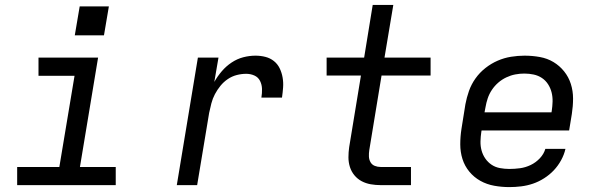

<svg xmlns="http://www.w3.org/2000/svg" viewBox="-20 -755 2440 783"><path d="M50 0V-74H222L284 -446H137V-520H380L306 -74H452V0ZM285 -611 305 -729H424L404 -611Z M701 0 787 -520H871L854 -421Q867 -444 884.5 -464.5Q902 -485 924.5 -500Q947 -515 972 -521.5Q997 -528 1022 -528Q1043 -528 1062.5 -523Q1082 -518 1097 -506Q1112 -494 1120.5 -476.5Q1129 -459 1132.5 -439Q1136 -419 1134.5 -398.5Q1133 -378 1130 -357H1046Q1049 -375 1048.5 -392.5Q1048 -410 1040.5 -425Q1033 -440 1017.5 -447Q1002 -454 984 -454Q965 -454 945.5 -449Q926 -444 909 -432.5Q892 -421 879 -405Q866 -389 856.5 -371Q847 -353 842 -333.5Q837 -314 833 -295L784 0Z M1533 0Q1512 0 1492 -3.5Q1472 -7 1455 -16Q1438 -25 1425.5 -40Q1413 -55 1407 -74Q1401 -93 1401 -113.5Q1401 -134 1404 -155L1452 -447H1312V-520H1465L1500 -735H1584L1548 -520H1736V-447H1536L1486 -143Q1484 -130 1484.5 -117Q1485 -104 1491 -93.5Q1497 -83 1508.5 -78.5Q1520 -74 1533 -74H1656V0Z M2057 8Q2026 8 1995.5 2.5Q1965 -3 1939 -17.5Q1913 -32 1894 -55Q1875 -78 1866 -106.5Q1857 -135 1857 -166.5Q1857 -198 1862 -230L1878 -330Q1883 -357 1892.5 -384Q1902 -411 1919 -435Q1936 -459 1959.5 -477.5Q1983 -496 2009.5 -507.5Q2036 -519 2064 -523.5Q2092 -528 2119 -528Q2151 -528 2181.5 -522.5Q2212 -517 2237 -502Q2262 -487 2280.5 -464Q2299 -441 2308 -412.5Q2317 -384 2317 -353Q2317 -322 2312 -290L2301 -223H1944L1943 -218Q1940 -198 1939.5 -178.5Q1939 -159 1944 -141Q1949 -123 1959.5 -108Q1970 -93 1985 -83Q2000 -73 2019 -69.5Q2038 -66 2057 -66Q2079 -66 2101 -69Q2123 -72 2144 -82Q2165 -92 2181.5 -109.5Q2198 -127 2204 -148H2286Q2281 -125 2268.5 -102Q2256 -79 2238.5 -60.5Q2221 -42 2199 -28Q2177 -14 2153.5 -6Q2130 2 2105.5 5Q2081 8 2057 8ZM1956 -297H2229L2230 -302Q2233 -322 2233.5 -341Q2234 -360 2229.5 -378Q2225 -396 2215 -411.5Q2205 -427 2190 -437Q2175 -447 2156.5 -451Q2138 -455 2118 -455Q2100 -455 2081.5 -451.5Q2063 -448 2045 -439.5Q2027 -431 2012 -418Q1997 -405 1986 -388.5Q1975 -372 1969 -354Q1963 -336 1960 -318Z"/></svg>

Font: Iosevka SS04 Extended Oblique
Style: Regular
Weight: 400
Width: 7
Italic angle: -9°
Monospace: yes
Designer: Belleve Invis
Foundry: Belleve Invis
Version: Version 19.0.0; ttfautohint (v1.8.4)